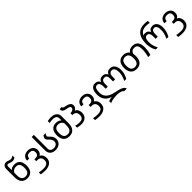

<svg xmlns="http://www.w3.org/2000/svg" viewBox="594 -2918 5317 5317"><g transform="rotate(-45 3252.5 -259.5)"><path d="M346.7 -615.7Q322.3 -615.7 301.3 -621.6Q280.3 -627.4 261.5 -634.5Q242.7 -641.6 226.1 -647.5Q209.5 -653.3 193.8 -653.3Q175.8 -653.3 162.8 -639.2Q149.9 -625 149.9 -600.1V-458Q180.2 -490.2 220.2 -504.6Q260.3 -519 311.5 -519Q373 -519 415.3 -498Q457.5 -477.1 483.6 -441.2Q509.8 -405.3 521.5 -356.9Q533.2 -308.6 533.2 -254.4Q533.2 -198.2 520.5 -149.9Q507.8 -101.6 480 -65.9Q452.1 -30.3 407.7 -9.8Q363.3 10.7 299.8 10.7Q235.8 10.7 191.4 -10.5Q147 -31.7 119.1 -68.4Q91.3 -105 78.6 -154.1Q65.9 -203.1 65.9 -259.3V-580.1Q65.9 -620.1 76.7 -647.9Q87.4 -675.8 105.2 -693.4Q123 -710.9 146.2 -718.8Q169.4 -726.6 193.8 -726.6Q216.3 -726.6 234.4 -720.7Q252.4 -714.8 270 -707.8Q287.6 -700.7 306.2 -694.8Q324.7 -689 348.1 -689Q362.3 -689 373.3 -691.9Q384.3 -694.8 395.5 -699.7Q406.7 -704.6 419.4 -711.4Q432.1 -718.3 449.7 -726.6V-651.4Q437 -644 425.3 -637.5Q413.6 -630.9 401.1 -626.2Q388.7 -621.6 375.5 -618.7Q362.3 -615.7 346.7 -615.7ZM299.3 -445.3Q272 -445.3 248 -438Q224.1 -430.7 204.8 -418Q185.5 -405.3 171.4 -388.7Q157.2 -372.1 149.9 -353.5V-254.4Q149.9 -160.6 185.8 -111.6Q221.7 -62.5 299.8 -62.5Q338.9 -62.5 366.7 -75Q394.5 -87.4 412.1 -111.6Q429.7 -135.7 438 -171.6Q446.3 -207.5 446.3 -254.4Q446.3 -300.8 438.5 -336.4Q430.7 -372.1 413.3 -396.2Q396 -420.4 367.9 -432.9Q339.8 -445.3 299.3 -445.3Z M989.7 -8.3Q989.7 -52.2 977.1 -80.3Q964.4 -108.4 944.8 -124.3Q925.3 -140.1 901.6 -146Q877.9 -151.9 856.4 -151.9H805.7V-226.1H855Q879.9 -226.1 900.6 -232.9Q921.4 -239.7 936.8 -253.9Q952.1 -268.1 960.7 -290.3Q969.2 -312.5 969.2 -343.3Q969.2 -374 960.4 -395.5Q951.7 -417 935.5 -430.4Q919.4 -443.8 896.7 -450Q874 -456.1 846.2 -456.1Q818.4 -456.1 795.7 -450Q772.9 -443.8 756.8 -430.4Q740.7 -417 731.9 -395.3Q723.1 -373.5 723.1 -342.8H636.7Q636.7 -387.2 653.1 -421.9Q669.4 -456.5 697.5 -480.5Q725.6 -504.4 763.9 -516.8Q802.2 -529.3 846.2 -529.3Q890.1 -529.3 928.5 -516.6Q966.8 -503.9 994.9 -480Q1022.9 -456.1 1039.3 -421.4Q1055.7 -386.7 1055.7 -342.8Q1055.7 -310.5 1048.6 -285.9Q1041.5 -261.2 1029.8 -242.9Q1018.1 -224.6 1003.2 -211.9Q988.3 -199.2 972.7 -191.4Q993.2 -185.5 1012 -170.7Q1030.8 -155.8 1045.2 -132.6Q1059.6 -109.4 1067.9 -78.1Q1076.2 -46.9 1076.2 -8.8Q1076.2 45.9 1055.2 86.7Q1034.2 127.4 997.3 154.5Q960.4 181.6 910.4 195.1Q860.4 208.5 802.7 208.5Q777.8 208.5 753.9 207.3Q730 206.1 708.5 204.1Q687 202.1 668.7 199.2Q650.4 196.3 636.7 192.9V115.7Q648.4 119.6 666.7 123Q685.1 126.5 707.8 129.2Q730.5 131.8 755.9 133.5Q781.2 135.3 807.1 135.3Q849.1 135.3 882.8 127.2Q916.5 119.1 940.4 101.8Q964.4 84.5 977.1 57.1Q989.7 29.8 989.7 -8.3Z M1189.9 -715.8H1273.9V-171.4Q1273.9 -144 1284.4 -123.8Q1294.9 -103.5 1312.7 -89.8Q1330.6 -76.2 1354.7 -69.3Q1378.9 -62.5 1406.7 -62.5Q1437 -62.5 1463.1 -70.8Q1489.3 -79.1 1508.5 -95Q1527.8 -110.8 1538.8 -133.8Q1549.8 -156.7 1549.8 -186Q1549.8 -217.8 1539.8 -242.2Q1529.8 -266.6 1514.6 -286.4Q1499.5 -306.2 1482.2 -322.5Q1464.8 -338.9 1449.7 -355.2Q1434.6 -371.6 1424.6 -389.2Q1414.6 -406.7 1414.6 -428.7Q1414.6 -447.3 1424.1 -469.2Q1433.6 -491.2 1457 -518.6H1541Q1518.6 -492.2 1509.3 -473.9Q1500 -455.6 1500 -441.4Q1500 -426.8 1510 -413.1Q1520 -399.4 1535.4 -384.5Q1550.8 -369.6 1568.4 -351.8Q1585.9 -334 1601.3 -311Q1616.7 -288.1 1626.7 -258.5Q1636.7 -229 1636.7 -190.4Q1636.7 -148.9 1620.8 -112.3Q1605 -75.7 1575.2 -48.3Q1545.4 -21 1502.7 -5.1Q1460 10.7 1406.7 10.7Q1364.3 10.7 1331.8 2Q1299.3 -6.8 1275.1 -21.7Q1251 -36.6 1234.6 -55.9Q1218.3 -75.2 1208.5 -96.4Q1198.7 -117.7 1194.3 -139.4Q1189.9 -161.1 1189.9 -180.2Z M1949.2 -652.8Q1928.2 -652.8 1910.6 -651.9Q1893.1 -650.9 1877.4 -649.2Q1861.8 -647.5 1846.9 -644.5Q1832 -641.6 1816.4 -637.2V-712.4Q1831.5 -715.8 1846.7 -718.3Q1861.8 -720.7 1877.7 -722.7Q1893.6 -724.6 1911.1 -725.6Q1928.7 -726.6 1949.2 -726.6Q2005.4 -726.6 2048.8 -713.4Q2092.3 -700.2 2122.1 -675.8Q2151.9 -651.4 2167 -616.9Q2182.1 -582.5 2182.1 -540V-259.3Q2182.1 -203.1 2169.4 -154.1Q2156.7 -105 2128.9 -68.4Q2101.1 -31.7 2056.6 -10.5Q2012.2 10.7 1948.2 10.7Q1884.8 10.7 1840.3 -9.8Q1795.9 -30.3 1768.1 -65.9Q1740.2 -101.6 1727.5 -149.9Q1714.8 -198.2 1714.8 -254.4Q1714.8 -308.6 1726.3 -356.9Q1737.8 -405.3 1764.2 -441.2Q1790.5 -477.1 1832.8 -498Q1875 -519 1936.5 -519Q1987.3 -519 2027.6 -504.6Q2067.9 -490.2 2098.1 -458V-540.5Q2098.1 -594.2 2061.5 -623.5Q2024.9 -652.8 1949.2 -652.8ZM2098.1 -353Q2090.8 -371.1 2076.9 -387.9Q2063 -404.8 2044.2 -417.5Q2025.4 -430.2 2002 -437.7Q1978.5 -445.3 1952.1 -445.3Q1910.6 -445.3 1881.8 -433.1Q1853 -420.9 1835.2 -397Q1817.4 -373 1809.6 -337.4Q1801.8 -301.8 1801.8 -254.4Q1801.8 -207.5 1810.1 -171.6Q1818.4 -135.7 1835.9 -111.6Q1853.5 -87.4 1881.3 -75Q1909.2 -62.5 1948.2 -62.5Q2026.4 -62.5 2062.3 -111.6Q2098.1 -160.6 2098.1 -254.4Z M2415 -349.1V-423.3H2431.6Q2454.1 -423.3 2475.1 -429.4Q2496.1 -435.5 2512.2 -447Q2528.3 -458.5 2537.8 -475.1Q2547.4 -491.7 2547.4 -513.2Q2547.4 -533.7 2536.1 -545.7Q2524.9 -557.6 2506.3 -564.7Q2487.8 -571.8 2464.1 -575.9Q2440.4 -580.1 2416 -584.7Q2391.6 -589.4 2367.9 -595.7Q2344.2 -602.1 2325.7 -614.3Q2307.1 -626.5 2295.9 -645.8Q2284.7 -665 2284.7 -695.3V-715.8H2368.7V-698.2Q2368.7 -686.5 2380.1 -679.2Q2391.6 -671.9 2410.2 -666.5Q2428.7 -661.1 2452.4 -656.7Q2476.1 -652.3 2501 -646Q2525.9 -639.6 2549.6 -629.9Q2573.2 -620.1 2591.8 -604.7Q2610.4 -589.4 2621.8 -566.9Q2633.3 -544.4 2633.3 -512.2Q2633.3 -487.8 2625.7 -468.3Q2618.2 -448.7 2606.2 -433.6Q2594.2 -418.5 2579.3 -407.2Q2564.5 -396 2549.3 -388.7Q2569.8 -382.8 2588.9 -367.9Q2607.9 -353 2622.1 -329.8Q2636.2 -306.6 2644.8 -275.4Q2653.3 -244.1 2653.3 -206.1Q2653.3 -147.5 2633.8 -106.2Q2614.3 -64.9 2581.1 -38.8Q2547.9 -12.7 2503.7 -1Q2459.5 10.7 2410.2 10.7Q2371.6 10.7 2333.3 4.6Q2294.9 -1.5 2262.7 -10.7V-86.4Q2274.4 -82 2291.7 -77.6Q2309.1 -73.2 2328.9 -70.1Q2348.6 -66.9 2369.6 -64.7Q2390.6 -62.5 2410.2 -62.5Q2441.4 -62.5 2470 -68.4Q2498.5 -74.2 2519.8 -89.8Q2541 -105.5 2553.7 -133.5Q2566.4 -161.6 2566.4 -205.6Q2566.4 -249.5 2553.7 -277.6Q2541 -305.7 2521.5 -321.5Q2502 -337.4 2478.3 -343.3Q2454.6 -349.1 2433.1 -349.1Z M3114.7 -8.3Q3114.7 -52.2 3102.1 -80.3Q3089.4 -108.4 3069.8 -124.3Q3050.3 -140.1 3026.6 -146Q3002.9 -151.9 2981.4 -151.9H2930.7V-226.1H2980Q3004.9 -226.1 3025.6 -232.9Q3046.4 -239.7 3061.8 -253.9Q3077.1 -268.1 3085.7 -290.3Q3094.2 -312.5 3094.2 -343.3Q3094.2 -374 3085.4 -395.5Q3076.7 -417 3060.5 -430.4Q3044.4 -443.8 3021.7 -450Q2999 -456.1 2971.2 -456.1Q2943.4 -456.1 2920.7 -450Q2897.9 -443.8 2881.8 -430.4Q2865.7 -417 2856.9 -395.3Q2848.1 -373.5 2848.1 -342.8H2761.7Q2761.7 -387.2 2778.1 -421.9Q2794.4 -456.5 2822.5 -480.5Q2850.6 -504.4 2888.9 -516.8Q2927.2 -529.3 2971.2 -529.3Q3015.1 -529.3 3053.5 -516.6Q3091.8 -503.9 3119.9 -480Q3147.9 -456.1 3164.3 -421.4Q3180.7 -386.7 3180.7 -342.8Q3180.7 -310.5 3173.6 -285.9Q3166.5 -261.2 3154.8 -242.9Q3143.1 -224.6 3128.2 -211.9Q3113.3 -199.2 3097.7 -191.4Q3118.2 -185.5 3137 -170.7Q3155.8 -155.8 3170.2 -132.6Q3184.6 -109.4 3192.9 -78.1Q3201.2 -46.9 3201.2 -8.8Q3201.2 45.9 3180.2 86.7Q3159.2 127.4 3122.3 154.5Q3085.4 181.6 3035.4 195.1Q2985.4 208.5 2927.7 208.5Q2902.8 208.5 2878.9 207.3Q2855 206.1 2833.5 204.1Q2812 202.1 2793.7 199.2Q2775.4 196.3 2761.7 192.9V115.7Q2773.4 119.6 2791.7 123Q2810.1 126.5 2832.8 129.2Q2855.5 131.8 2880.9 133.5Q2906.2 135.3 2932.1 135.3Q2974.1 135.3 3007.8 127.2Q3041.5 119.1 3065.4 101.8Q3089.4 84.5 3102.1 57.1Q3114.7 29.8 3114.7 -8.3Z M3871.1 -317.9Q3871.1 -346.7 3867.4 -372.1Q3863.8 -397.5 3853.3 -416.3Q3842.8 -435.1 3823.7 -445.8Q3804.7 -456.5 3773.9 -456.5Q3743.2 -456.5 3722.7 -445.8Q3702.1 -435.1 3689.7 -416.3Q3677.2 -397.5 3672.1 -372.1Q3667 -346.7 3667 -317.9V-211.9H3584V-317.9Q3584 -346.7 3578.1 -372.1Q3572.3 -397.5 3560.5 -416.3Q3548.8 -435.1 3530.5 -445.8Q3512.2 -456.5 3487.3 -456.5Q3458.5 -456.5 3438.7 -443.4Q3418.9 -430.2 3406.7 -404.8Q3394.5 -379.4 3388.9 -342.8Q3383.3 -306.2 3383.3 -259.3Q3383.3 -187.5 3408.4 -136.7Q3433.6 -85.9 3476.6 -51Q3519.5 -16.1 3576.4 5.4Q3633.3 26.9 3697.3 39.6Q3772.5 54.2 3827.1 69.6Q3881.8 85 3918.7 103.5Q3955.6 122.1 3975.6 145.3Q3995.6 168.5 4001 198.7H3897.9Q3893.6 187.5 3882.1 177.7Q3870.6 168 3854.2 159.9Q3837.9 151.9 3817.4 145.8Q3796.9 139.6 3774.9 135.3Q3752.9 130.9 3730.5 128.7Q3708 126.5 3687 126.5Q3670.4 126.5 3647.2 127.4Q3624 128.4 3597.9 131.1Q3571.8 133.8 3544.4 137.7Q3517.1 141.6 3491.7 147.5Q3466.3 153.3 3445.1 161.1Q3423.8 168.9 3410.2 178.7V99.1Q3430.2 90.3 3447.5 85.2Q3464.8 80.1 3481 76.9Q3497.1 73.7 3512.9 71.8Q3528.8 69.8 3546.4 66.9Q3492.7 52.2 3447 24.4Q3401.4 -3.4 3368.2 -44.4Q3335 -85.4 3316.4 -139.4Q3297.9 -193.4 3297.9 -259.3Q3297.9 -315.4 3306.9 -364.5Q3315.9 -413.6 3336.9 -450.2Q3357.9 -486.8 3392.3 -508.1Q3426.8 -529.3 3477.1 -529.3Q3504.9 -529.3 3527.3 -524.4Q3549.8 -519.5 3567.9 -508.1Q3585.9 -496.6 3600.1 -478.3Q3614.3 -460 3625.5 -433.1Q3646 -484.9 3682.6 -507.1Q3719.2 -529.3 3773.9 -529.3Q3828.6 -529.3 3864 -503.7Q3899.4 -478 3917.5 -433.1Q3937.5 -484.4 3975.3 -506.8Q4013.2 -529.3 4068.4 -529.3Q4112.3 -529.3 4147.2 -511Q4182.1 -492.7 4206.5 -458.5Q4231 -424.3 4243.9 -375.5Q4256.8 -326.7 4256.8 -266.1Q4256.8 -201.2 4237.1 -135Q4217.3 -68.8 4178.7 0H4100.6Q4121.6 -41 4135.5 -78.1Q4149.4 -115.2 4158 -148.9Q4166.5 -182.6 4169.9 -213.1Q4173.3 -243.7 4173.3 -271.5Q4173.3 -314 4166 -348.6Q4158.7 -383.3 4144.3 -407.7Q4129.9 -432.1 4108.2 -444.8Q4086.4 -457.5 4058.1 -456.5Q4031.7 -455.6 4012 -444.6Q3992.2 -433.6 3979.5 -415Q3966.8 -396.5 3960.4 -371.6Q3954.1 -346.7 3954.1 -317.9V-211.9H3871.1Z M4816.4 -259.3Q4816.4 -203.1 4804 -154.1Q4791.5 -105 4763.7 -68.4Q4735.8 -31.7 4691.4 -10.5Q4647 10.7 4583 10.7Q4519.5 10.7 4475.1 -10.5Q4430.7 -31.7 4402.8 -68.4Q4375 -105 4362.3 -154.1Q4349.6 -203.1 4349.6 -259.3Q4349.6 -315.4 4362.3 -364.5Q4375 -413.6 4402.8 -450.2Q4430.7 -486.8 4475.1 -508.1Q4519.5 -529.3 4583 -529.3Q4650.9 -529.3 4696.8 -505.4Q4742.7 -481.4 4770 -441.4Q4781.7 -461.9 4797.6 -478Q4813.5 -494.1 4834.5 -505.6Q4855.5 -517.1 4882.6 -523.2Q4909.7 -529.3 4943.4 -529.3Q5006.8 -529.3 5049.1 -508.1Q5091.3 -486.8 5116.5 -450.2Q5141.6 -413.6 5151.9 -364.5Q5162.1 -315.4 5162.1 -259.3Q5162.1 -241.2 5160.2 -210.7Q5158.2 -180.2 5153.6 -144.3Q5148.9 -108.4 5141.4 -70.6Q5133.8 -32.7 5123 0H5034.2Q5044.4 -30.8 5052.2 -67.1Q5060.1 -103.5 5065.2 -139.4Q5070.3 -175.3 5072.8 -207Q5075.2 -238.8 5075.2 -259.3Q5075.2 -306.2 5069.3 -342.8Q5063.5 -379.4 5048.6 -404.5Q5033.7 -429.7 5008.1 -442.9Q4982.4 -456.1 4943.4 -456.1Q4914.6 -456.1 4892.6 -449.7Q4870.6 -443.4 4854 -430.7Q4837.4 -418 4825.7 -399.2Q4814 -380.4 4806.2 -355.5Q4816.4 -310.5 4816.4 -259.3ZM4729.5 -259.3Q4729.5 -306.2 4721.2 -342.8Q4712.9 -379.4 4695.3 -404.5Q4677.7 -429.7 4649.9 -442.9Q4622.1 -456.1 4583 -456.1Q4543.9 -456.1 4516.1 -442.9Q4488.3 -429.7 4470.7 -404.5Q4453.1 -379.4 4444.8 -342.8Q4436.5 -306.2 4436.5 -259.3Q4436.5 -212.4 4444.8 -175.8Q4453.1 -139.2 4470.7 -114Q4488.3 -88.9 4516.1 -75.7Q4543.9 -62.5 4583 -62.5Q4622.1 -62.5 4649.9 -75.7Q4677.7 -88.9 4695.3 -114Q4712.9 -139.2 4721.2 -175.8Q4729.5 -212.4 4729.5 -259.3Z M5540 -309.6Q5540 -351.1 5532.5 -379.4Q5524.9 -407.7 5511.7 -424.8Q5498.5 -441.9 5481 -449.2Q5463.4 -456.5 5443.8 -456.5Q5415 -456.5 5395.5 -443.6Q5376 -430.7 5363.8 -406.5Q5351.6 -382.3 5346.2 -348.1Q5340.8 -314 5340.8 -271.5Q5340.8 -243.7 5344.2 -213.1Q5347.7 -182.6 5356.2 -148.9Q5364.7 -115.2 5378.7 -78.1Q5392.6 -41 5413.6 0H5335.4Q5312.5 -35.2 5297.1 -72.5Q5281.7 -109.9 5272.5 -148.2Q5263.2 -186.5 5259 -224.4Q5254.9 -262.2 5254.9 -298.3Q5254.9 -415 5280.5 -496.6Q5306.2 -578.1 5352.5 -629.2Q5398.9 -680.2 5463.6 -703.4Q5528.3 -726.6 5606 -726.6Q5651.9 -726.6 5683.8 -723.1Q5715.8 -719.7 5737.8 -715.8V-637.7Q5723.6 -641.1 5709.5 -644Q5695.3 -647 5679.4 -648.9Q5663.6 -650.9 5645.8 -652.1Q5627.9 -653.3 5606 -653.3Q5558.6 -653.3 5521 -644.5Q5483.4 -635.7 5454.1 -617.9Q5424.8 -600.1 5403.3 -572.8Q5381.8 -545.4 5366.7 -508.8Q5382.3 -522 5400.1 -525.6Q5418 -529.3 5433.6 -529.3Q5489.3 -529.3 5525.1 -507.1Q5561 -484.9 5582 -433.1Q5603 -484.9 5638.9 -507.1Q5674.8 -529.3 5730.5 -529.3Q5772.5 -529.3 5805.7 -512.5Q5838.9 -495.6 5861.8 -464.4Q5884.8 -433.1 5897 -387.9Q5909.2 -342.8 5909.2 -286.6Q5909.2 -216.3 5889.6 -145.5Q5870.1 -74.7 5828.6 0H5750.5Q5771.5 -41 5785.4 -78.1Q5799.3 -115.2 5807.9 -148.9Q5816.4 -182.6 5819.8 -213.1Q5823.2 -243.7 5823.2 -271.5Q5823.2 -314 5817.9 -348.1Q5812.5 -382.3 5800.3 -406.5Q5788.1 -430.7 5768.3 -443.6Q5748.5 -456.5 5720.2 -456.5Q5701.2 -456.5 5683.6 -449.2Q5666 -441.9 5652.8 -424.8Q5639.6 -407.7 5631.8 -379.4Q5624 -351.1 5624 -309.6V-211.9H5540Z M6370.6 -8.3Q6370.6 -52.2 6357.9 -80.3Q6345.2 -108.4 6325.7 -124.3Q6306.2 -140.1 6282.5 -146Q6258.8 -151.9 6237.3 -151.9H6186.5V-226.1H6235.8Q6260.7 -226.1 6281.5 -232.9Q6302.2 -239.7 6317.6 -253.9Q6333 -268.1 6341.6 -290.3Q6350.1 -312.5 6350.1 -343.3Q6350.1 -374 6341.3 -395.5Q6332.5 -417 6316.4 -430.4Q6300.3 -443.8 6277.6 -450Q6254.9 -456.1 6227.1 -456.1Q6199.2 -456.1 6176.5 -450Q6153.8 -443.8 6137.7 -430.4Q6121.6 -417 6112.8 -395.3Q6104 -373.5 6104 -342.8H6017.6Q6017.6 -387.2 6033.9 -421.9Q6050.3 -456.5 6078.4 -480.5Q6106.4 -504.4 6144.8 -516.8Q6183.1 -529.3 6227.1 -529.3Q6271 -529.3 6309.3 -516.6Q6347.7 -503.9 6375.7 -480Q6403.8 -456.1 6420.2 -421.4Q6436.5 -386.7 6436.5 -342.8Q6436.5 -310.5 6429.4 -285.9Q6422.4 -261.2 6410.6 -242.9Q6398.9 -224.6 6384 -211.9Q6369.1 -199.2 6353.5 -191.4Q6374 -185.5 6392.8 -170.7Q6411.6 -155.8 6426 -132.6Q6440.4 -109.4 6448.7 -78.1Q6457 -46.9 6457 -8.8Q6457 45.9 6436 86.7Q6415 127.4 6378.2 154.5Q6341.3 181.6 6291.3 195.1Q6241.2 208.5 6183.6 208.5Q6158.7 208.5 6134.8 207.3Q6110.8 206.1 6089.4 204.1Q6067.9 202.1 6049.6 199.2Q6031.2 196.3 6017.6 192.9V115.7Q6029.3 119.6 6047.6 123Q6065.9 126.5 6088.6 129.2Q6111.3 131.8 6136.7 133.5Q6162.1 135.3 6188 135.3Q6230 135.3 6263.7 127.2Q6297.4 119.1 6321.3 101.8Q6345.2 84.5 6357.9 57.1Q6370.6 29.8 6370.6 -8.3Z"/></g></svg>

Font: Arian AMU
Style: Regular
Weight: 400
Designer: Ruben Hakobyan (Tarumian)
Foundry: Ruben Hakobyan (Tarumian)
Version: Version 4.003